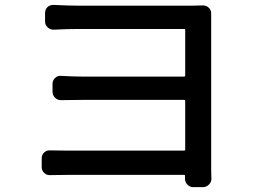

<svg xmlns="http://www.w3.org/2000/svg" viewBox="-20 -730 1040 780"><path d="M837.9 -640.6V-36.1L838.9 -3.9Q838.9 9.8 829.1 19.5Q818.4 30.3 804.7 30.3H765.6Q751 30.3 741.2 20Q731.4 9.8 731.4 -4.9Q731.4 -10.7 731.4 -15.6Q732.4 -19.5 727.5 -19.5H250Q217.8 -19.5 183.6 -18.6Q169.9 -17.6 159.7 -27.3Q149.4 -37.1 149.4 -50.8V-86.9Q149.4 -101.6 159.7 -110.8Q169.9 -120.1 183.6 -119.1Q214.8 -118.2 250 -118.2H727.5Q732.4 -118.2 732.4 -122.1V-319.3Q732.4 -324.2 727.5 -324.2H313.5Q290 -324.2 227.5 -323.2Q212.9 -323.2 203.1 -333.5Q193.4 -343.8 193.4 -357.4V-389.6Q193.4 -403.3 203.6 -413.1Q213.9 -422.9 227.5 -421.9Q276.4 -418.9 311.5 -418.9H727.5Q732.4 -418.9 732.4 -423.8V-607.4Q732.4 -612.3 727.5 -612.3H298.8Q254.9 -612.3 197.3 -609.4Q183.6 -609.4 173.3 -619.1Q163.1 -628.9 163.1 -642.6V-677.7Q163.1 -691.4 172.9 -701.2Q182.6 -710 195.3 -710Q196.3 -710 197.3 -710Q260.7 -707 298.8 -707H761.7Q784.2 -707 804.7 -708Q818.4 -708 828.1 -698.7Q837.9 -689.5 837.9 -675.8Q837.9 -664.1 837.9 -640.6Z"/></svg>

Font: Gen Jyuu Gothic L Monospace Medium
Style: Regular
Weight: 500
Designer: [Source Han Sans]
Ryoko NISHIZUKA  (kana & ideographs); Paul D. Hunt (Latin, Greek & Cyrillic); Wenlong ZHANG  (bopomofo
Version: Version 1.002.20150607